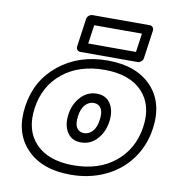

<svg xmlns="http://www.w3.org/2000/svg" viewBox="-90 -877 905 990"><g transform="rotate(10 363.0 -382.0)"><path d="M54.2 -273.9Q74.2 -412.6 178.5 -496.3Q282.7 -580.1 433.1 -580.1Q583 -580.1 662.6 -496.6Q742.2 -413.1 722.2 -273.9Q709 -182.1 657.2 -112.3Q605.5 -42.5 524.2 -4.6Q442.9 33.2 344.2 33.2Q194.3 33.2 114.3 -50.8Q34.2 -134.8 54.2 -273.9ZM671.9 -273.9Q689 -391.1 622.8 -460.4Q556.6 -529.8 424.8 -529.8Q293 -529.8 207 -460.7Q121.1 -391.6 104 -273.9Q86.9 -156.2 153.1 -86.7Q219.2 -17.1 351.1 -17.1Q482.9 -17.1 568.6 -86.7Q654.3 -156.2 671.9 -273.9ZM264.2 -624 285.2 -772Q286.6 -782.7 295.7 -789.8Q304.7 -796.9 314 -796.9H613.8Q624.5 -796.9 630.4 -789.1Q636.2 -781.2 634.8 -772L613.8 -624Q612.3 -613.3 603.3 -606.2Q594.2 -599.1 585 -599.1H285.2Q274.4 -599.1 268.6 -606.9Q262.7 -614.7 264.2 -624ZM280.8 -271Q288.6 -326.7 323.2 -364.3Q357.9 -401.9 407.2 -401.9Q456.5 -401.9 479.7 -364.5Q502.9 -327.1 495.1 -271Q487.3 -215.3 452.9 -177.7Q418.5 -140.1 369.1 -140.1Q319.8 -140.1 296.4 -177.5Q272.9 -214.8 280.8 -271ZM317.9 -648.9H567.9L582 -747.1H332ZM331.1 -271Q325.2 -230.5 337.9 -210.2Q350.6 -189.9 376 -189.9Q401.4 -189.9 420.4 -210.4Q439.5 -231 444.8 -271Q450.7 -311.5 438 -331.8Q425.3 -352.1 399.9 -352.1Q374.5 -352.1 355.5 -331.5Q336.4 -311 331.1 -271Z"/></g></svg>

Font: Trueno Black Outline
Style: Italic
Weight: 900
Width: 6
Designer: Julieta Ulanovsky
Foundry: Julieta Ulanovsky
Version: Version 3.001b | FøM Fix